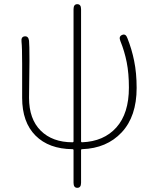

<svg xmlns="http://www.w3.org/2000/svg" viewBox="-20 -701 745 919"><path d="M350 198Q332 198 332 174V18Q332 13 327 13Q214 12 150 -52Q86 -116 86 -233V-396Q86 -474 83 -501Q80 -525 98 -527Q116 -529 119 -506Q121 -489 121 -409L119 -233Q119 -131 175 -75.5Q231 -20 327 -20Q332 -20 332 -25V-657Q332 -681 350 -681Q368 -681 368 -657V-25Q368 -20 373 -20Q477 -24 537 -91Q597 -158 597 -282Q597 -350 586.5 -403Q576 -456 556 -505Q547 -527 565 -534Q582 -541 590 -518Q611 -465 622 -410Q634 -352 634 -280Q634 -144 562.5 -67.5Q491 9 373 13Q368 13 368 18V174Q368 198 350 198Z"/></svg>

Font: Resource Han Rounded JP ExtraLight
Style: Regular
Weight: 250
Designer: Cyano Hao (round all glyphs); Ryoko NISHIZUKA 西塚涼子 (kana, bopomofo & ideographs); Paul D. Hunt (Latin, Greek & Cyrillic)
Foundry: Cyano Hao
Version: 0.990